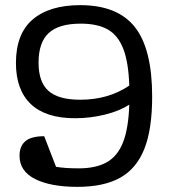

<svg xmlns="http://www.w3.org/2000/svg" viewBox="-20 -583 662 747"><path d="M572 -207Q572 -80 541.5 -3.5Q511 73 447.5 108.5Q384 144 281 144Q177 144 116.5 113.5Q56 83 56 23Q56 -14 78.5 -33.5Q101 -53 152 -53L198 66Q233 72 286 72Q354 72 396 48Q438 24 459 -30Q480 -84 483 -176Q445 -151 388 -137Q331 -123 272 -123Q158 -123 100 -178Q42 -233 42 -338Q42 -452 107.5 -507.5Q173 -563 292 -563Q437 -563 504.5 -478Q572 -393 572 -207ZM292 -195Q402 -195 483 -250Q480 -341 459.5 -393.5Q439 -446 399 -468.5Q359 -491 294 -491Q209 -491 169.5 -454.5Q130 -418 130 -339Q130 -264 168.5 -229.5Q207 -195 292 -195Z"/></svg>

Font: Rhodium Libre
Style: Regular
Weight: 400
Designer: James Puckett
Foundry: Dunwich Type Founders
Version: Version 1.001; ttfautohint (v1.3)